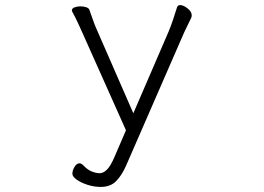

<svg xmlns="http://www.w3.org/2000/svg" viewBox="-20 -731 1040 756"><path d="M476 -218 304 -603Q297 -619 286.5 -641.5Q276 -664 265 -684Q263 -688 263 -690Q263 -698 273.5 -702Q284 -706 297 -706Q309 -706 319.5 -702.5Q330 -699 332 -692Q337 -679 345 -655.5Q353 -632 360 -617L505 -285L644 -607Q652 -626 661 -652.5Q670 -679 677 -702Q680 -711 689 -711Q702 -711 718.5 -698Q735 -685 735 -670Q735 -667 733 -661Q726 -646 716.5 -627Q707 -608 698 -587L477 -80Q460 -41 437.5 -18Q415 5 377 5Q350 5 324 -3.5Q298 -12 281.5 -24Q265 -36 265 -47Q265 -60 273.5 -74Q282 -88 293 -88Q300 -88 308 -80Q325 -62 342 -55.5Q359 -49 372 -49Q387 -49 401 -63Q415 -77 429 -109Z"/></svg>

Font: Moon Stars Kai HW Light
Style: Regular
Weight: 300
Designer: GuiWonder
Version: Version 1.101